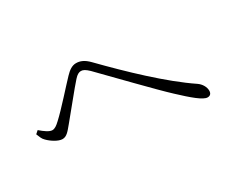

<svg xmlns="http://www.w3.org/2000/svg" viewBox="-82 -829 1163 975"><g transform="rotate(-30 500.0 -341.5)"><path d="M58 -372C65 -355 70 -339 82 -328C102 -307 138 -284 162 -284C187 -284 202 -304 227 -334C265 -379 345 -480 376 -514C392 -532 404 -537 415 -537C428 -537 440 -530 459 -512C539 -431 702 -261 767 -201C831 -141 880 -99 906 -99C922 -99 930 -109 930 -125C930 -147 916 -170 896 -184C765 -272 610 -421 487 -547C459 -576 436 -584 413 -584C389 -584 369 -569 349 -548C315 -513 231 -417 186 -376C167 -358 154 -349 140 -349C123 -349 99 -366 75 -387Z"/></g></svg>

Font: Noto Serif HK Light
Style: Regular
Weight: 300
Designer: Ryoko NISHIZUKA 西塚涼子 (kana & ideographs); Frank Grießhammer (Latin, Greek & Cyrillic); Wenlong ZHANG 张文龙 (bopomofo); San
Foundry: Adobe
Version: Version 2.001;hotconv 1.1.0;makeotfexe 2.6.0